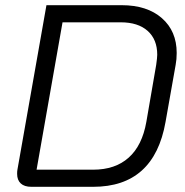

<svg xmlns="http://www.w3.org/2000/svg" viewBox="-20 -720 714 740"><path d="M46 -50Q46 -60 47 -65L159 -700H449Q547 -700 604 -650Q661 -600 661 -516Q661 -491 657 -470L618 -250Q574 0 339 0H101Q74 0 60 -13Q46 -26 46 -50ZM339 -66Q424 -66 476 -112.5Q528 -159 544 -250L582 -470Q586 -498 586 -509Q586 -568 549 -601Q512 -634 445 -634H221L121 -66Z"/></svg>

Font: Bai Jamjuree
Style: Italic
Weight: 400
Italic angle: -10°
Version: Version 1.000; ttfautohint (v1.6)